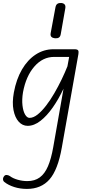

<svg xmlns="http://www.w3.org/2000/svg" viewBox="-35 -828 587 1277"><path d="M144 428.5Q99 428.5 59.8 416Q20.5 403.5 -6 382.5Q-14.5 375.5 -15 364.2Q-15.5 353 -6.5 342.5Q-1 335.5 9.2 335.8Q19.5 336 30.5 343Q51 358.5 83 367.5Q115 376.5 146.5 376.5Q196 376.5 229.2 352.2Q262.5 328 284 278Q305.5 228 319 151L387.5 -238Q355 -169 315.8 -113Q276.5 -57 234 -24Q191.5 9 149 9Q114.5 9 89.5 -18.5Q64.5 -46 54.8 -95.8Q45 -145.5 57 -212Q73.5 -301.5 111.2 -366Q149 -430.5 202.8 -465.5Q256.5 -500.5 320.5 -500.5H460.5Q479.5 -500.5 484.5 -493Q489.5 -485.5 486.5 -468.5L376 154Q350 301.5 294.5 365Q239 428.5 144 428.5ZM161.5 -44Q187 -44 215 -66.2Q243 -88.5 271.5 -125.5Q300 -162.5 326.2 -207.8Q352.5 -253 375 -299.8Q397.5 -346.5 413.5 -387L425 -449.5H325Q249.5 -449.5 193.8 -385.8Q138 -322 118 -214.5Q110 -165.5 114.5 -126.8Q119 -88 132 -66Q145 -44 161.5 -44ZM330 -573.5Q315 -575 307 -582.8Q299 -590.5 302 -607.5L334 -780Q337.5 -797.5 348.2 -803.5Q359 -809.5 373.5 -808Q388 -806.5 395.2 -798Q402.5 -789.5 399 -771L369 -600.5Q366 -583.5 356 -577.8Q346 -572 330 -573.5Z"/></svg>

Font: Edu AU VIC WA NT Hand
Style: Regular
Weight: 400
Designer: Tina and Corey Anderson, Eben Sorkin, Mirko Velimirovic
Foundry: Google for Education
Version: Version 1.001